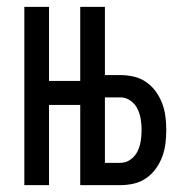

<svg xmlns="http://www.w3.org/2000/svg" viewBox="-20 -540 540 560"><path d="M51 0V-520H123V-304H214V-520H286V-321H331Q351 -321 370.5 -316.5Q390 -312 406.5 -300.5Q423 -289 434.5 -273Q446 -257 453 -238.5Q460 -220 462.5 -200Q465 -180 465 -161Q465 -141 462.5 -121Q460 -101 453 -82.5Q446 -64 434.5 -48Q423 -32 406.5 -20.5Q390 -9 370.5 -4.5Q351 0 331 0H214V-234H123V0ZM286 -65H331Q347 -65 360.5 -74.5Q374 -84 381 -98.5Q388 -113 390.5 -129Q393 -145 393 -161Q393 -176 390.5 -192Q388 -208 381 -222.5Q374 -237 360.5 -246.5Q347 -256 331 -256H286Z"/></svg>

Font: Iosevka Term Curly
Style: Regular
Weight: 400
Designer: Belleve Invis
Foundry: Belleve Invis
Version: Version 32.3.0